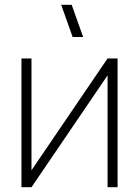

<svg xmlns="http://www.w3.org/2000/svg" viewBox="-20 -785 583 805"><path d="M284.5 -630 236.5 -765H280.5L328.5 -630ZM473 -540V0H431V-469L112 0H70V-540H112V-71L431 -540Z"/></svg>

Font: Vela Sans GX ExtLt
Style: Regular
Weight: 200
Designer: Principal design: Mikhail Sharanda - project Manrope.
Design modification: Ravid Balaliev
Foundry: Mikhail Sharanda
Version: Version 1.001